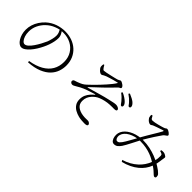

<svg xmlns="http://www.w3.org/2000/svg" viewBox="123 -1724 2753 2753"><g transform="rotate(45 1500.0 -347.0)"><path d="M495 -657Q512 -658 530 -658Q614 -658 682 -622.5Q750 -587 790.5 -522Q831 -457 831 -369Q831 -277 790 -206.5Q749 -136 667.5 -89.5Q586 -43 465 -23L469 1Q590 -7 672 -41Q754 -75 802 -125Q850 -175 870.5 -234.5Q891 -294 891 -355Q891 -432 863.5 -494Q836 -556 787.5 -600Q739 -644 674 -667.5Q609 -691 533 -691Q455 -691 380.5 -665Q306 -639 244 -584Q204 -547 174.5 -502Q145 -457 129.5 -407.5Q114 -358 114 -307Q114 -261 125.5 -220.5Q137 -180 156.5 -148.5Q176 -117 199.5 -99.5Q223 -82 247 -82Q276 -82 306.5 -103Q337 -124 367 -158.5Q397 -193 423 -235Q449 -277 469.5 -319.5Q490 -362 502 -397Q517 -440 525 -480Q533 -520 533 -555Q533 -575 527 -594.5Q521 -614 510 -632Q503 -644 495 -657ZM478 -611Q487 -588 487 -558Q487 -525 477 -484.5Q467 -444 454 -409Q437 -371 413 -326Q389 -281 361 -240Q333 -199 304 -173Q275 -147 249 -147Q229 -147 209 -169Q189 -191 176 -230Q163 -269 163 -319Q163 -386 191.5 -446.5Q220 -507 268 -553Q320 -604 390 -631Q424 -645 459 -652Q470 -630 478 -611Z M1322 -683Q1313 -684 1304 -693Q1295 -702 1286 -717Q1277 -732 1268 -747L1253 -743Q1251 -732 1250.5 -719.5Q1250 -707 1251 -698Q1252 -684 1261.5 -670Q1271 -656 1283.5 -644Q1296 -632 1309 -625Q1322 -618 1330 -618Q1342 -618 1349.5 -623Q1357 -628 1369 -635Q1381 -642 1404 -651Q1428 -659 1458 -668.5Q1488 -678 1519 -686.5Q1550 -695 1576 -701Q1583 -704 1586 -702Q1589 -700 1583 -691Q1571 -670 1546.5 -639Q1522 -608 1491 -573Q1460 -538 1427.5 -503.5Q1395 -469 1366 -440.5Q1337 -412 1318 -394Q1287 -363 1264 -346Q1241 -329 1210 -316Q1189 -306 1166.5 -298.5Q1144 -291 1125 -285Q1113 -281 1107.5 -273Q1102 -265 1102 -254Q1102 -245 1108 -237Q1114 -229 1123 -224.5Q1132 -220 1140 -220Q1154 -220 1168 -226.5Q1182 -233 1202.5 -245.5Q1223 -258 1254 -275Q1293 -296 1352 -317Q1411 -338 1468 -355Q1477 -357 1478.5 -354.5Q1480 -352 1473 -346Q1449 -326 1424 -298Q1399 -270 1382 -233Q1365 -196 1365 -147Q1365 -93 1389.5 -56Q1414 -19 1454 3.5Q1494 26 1540 37Q1570 44 1603.5 46.5Q1637 49 1657 49Q1688 49 1701.5 42.5Q1715 36 1715 24Q1715 11 1702.5 0Q1690 -11 1678 -14Q1661 -17 1634 -15Q1607 -13 1567 -18Q1497 -27 1453.5 -61Q1410 -95 1409 -157Q1409 -201 1423 -233.5Q1437 -266 1459.5 -290.5Q1482 -315 1506 -333Q1527 -349 1561 -362.5Q1595 -376 1638.5 -386Q1682 -396 1726 -398Q1759 -400 1777 -399.5Q1795 -399 1811 -399Q1838 -399 1848.5 -405Q1859 -411 1859 -422Q1859 -433 1849.5 -442Q1840 -451 1824 -457Q1808 -463 1790 -463Q1772 -463 1741.5 -457Q1711 -451 1657 -438Q1632 -433 1593 -422.5Q1554 -412 1508 -399Q1462 -386 1415.5 -372.5Q1369 -359 1330 -348Q1326 -347 1325 -349.5Q1324 -352 1327 -355Q1364 -391 1395.5 -420Q1427 -449 1454.5 -475Q1482 -501 1508.5 -526.5Q1535 -552 1563.5 -581Q1592 -610 1626 -646Q1639 -661 1651 -667Q1663 -673 1670 -677.5Q1677 -682 1677 -691Q1677 -701 1668.5 -712Q1660 -723 1646.5 -732.5Q1633 -742 1620 -748Q1607 -754 1599 -754Q1591 -754 1586 -751Q1581 -748 1573.5 -742.5Q1566 -737 1549 -732Q1535 -728 1503 -720Q1471 -712 1434.5 -704Q1398 -696 1367 -689.5Q1336 -683 1322 -683ZM1897 -619Q1914 -601 1923.5 -585.5Q1933 -570 1944 -570Q1954 -570 1960.5 -576Q1967 -582 1967 -593Q1967 -608 1958 -623Q1949 -638 1929 -656Q1912 -670 1883.5 -685.5Q1855 -701 1818 -716L1805 -698Q1837 -676 1858.5 -657.5Q1880 -639 1897 -619ZM1810 -551Q1826 -533 1835.5 -517Q1845 -501 1857 -501Q1867 -501 1872.5 -507Q1878 -513 1878 -525Q1878 -553 1842 -586Q1825 -602 1798 -620Q1771 -638 1733 -655L1720 -636Q1751 -613 1772.5 -592Q1794 -571 1810 -551Z M2250 -716Q2251 -703 2253 -687.5Q2255 -672 2259 -663Q2266 -651 2279 -637.5Q2292 -624 2308 -615.5Q2324 -607 2336 -607Q2348 -607 2359 -616Q2370 -625 2382 -629Q2403 -638 2429.5 -647Q2456 -656 2482.5 -665Q2509 -674 2527 -680Q2536 -682 2538.5 -679Q2541 -676 2535 -664Q2526 -646 2506.5 -613Q2487 -580 2463 -540.5Q2439 -501 2415.5 -461Q2392 -421 2374 -389Q2370 -381 2365 -373Q2350 -371 2336 -368Q2292 -360 2252.5 -343.5Q2213 -327 2181.5 -304Q2150 -281 2129 -252.5Q2108 -224 2100 -191Q2093 -158 2099 -122.5Q2105 -87 2123 -63.5Q2141 -40 2168 -40Q2202 -40 2225 -58Q2248 -76 2270 -107Q2283 -126 2301 -159Q2319 -192 2340 -232.5Q2361 -273 2382 -314Q2389 -327 2395 -339Q2401 -339 2407 -339Q2472 -339 2526.5 -328.5Q2581 -318 2624 -301.5Q2667 -285 2701 -266Q2719 -256 2735 -246Q2700 -152 2623 -81Q2537 -2 2413 35L2429 60Q2570 24 2660 -51Q2743 -119 2781 -217Q2816 -194 2839 -174Q2867 -148 2883.5 -133Q2900 -118 2911 -118Q2922 -118 2928 -124.5Q2934 -131 2934 -141Q2934 -155 2930.5 -167Q2927 -179 2913 -192Q2900 -206 2880.5 -221Q2861 -236 2835 -252Q2818 -263 2798 -275Q2800 -280 2801 -285Q2806 -310 2809.5 -332Q2813 -354 2814 -367Q2816 -385 2819 -397.5Q2822 -410 2822 -421Q2822 -430 2812 -438Q2802 -446 2787.5 -453Q2773 -460 2759 -462Q2748 -464 2734 -463Q2720 -462 2709 -459L2708 -439Q2731 -434 2745 -426Q2755 -421 2758 -415Q2761 -409 2762 -396Q2763 -375 2760 -342Q2757 -322 2752 -299Q2723 -313 2687 -327Q2632 -348 2565.5 -362.5Q2499 -377 2426 -377Q2421 -377 2416 -377Q2419 -382 2421 -386Q2437 -413 2458.5 -448.5Q2480 -484 2503 -519.5Q2526 -555 2546 -583.5Q2566 -612 2576 -627Q2587 -640 2599.5 -648.5Q2612 -657 2622 -664.5Q2632 -672 2632 -681Q2632 -688 2623.5 -697.5Q2615 -707 2603 -716Q2591 -725 2578.5 -730.5Q2566 -736 2556 -736Q2545 -736 2537 -727.5Q2529 -719 2503 -711Q2490 -707 2466.5 -700Q2443 -693 2416 -686.5Q2389 -680 2364 -675Q2339 -670 2323 -670Q2301 -670 2291.5 -686.5Q2282 -703 2271 -723ZM2344 -334Q2341 -329 2338 -323Q2319 -288 2299 -253.5Q2279 -219 2262.5 -190Q2246 -161 2234 -146Q2218 -125 2205 -113.5Q2192 -102 2171 -102Q2158 -102 2147.5 -115.5Q2137 -129 2133.5 -150Q2130 -171 2136 -192Q2144 -222 2167.5 -248.5Q2191 -275 2227.5 -295Q2264 -315 2309 -327Q2326 -331 2344 -334Z"/></g></svg>

Font: Early Summer Mincho Light
Style: Regular
Weight: 300
Designer: GuiWonder
Version: Version 1.002